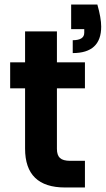

<svg xmlns="http://www.w3.org/2000/svg" viewBox="-20 -830 468 850"><path d="M295 -810H411Q428 -750 428 -712Q428 -595 302 -595V-652Q353 -652 353 -685V-701H295ZM91 -172V-439H25V-554H91V-691H232V-554H356V-439H232V-171Q232 -143 245.5 -130.5Q259 -118 291 -118H356V0H268Q91 0 91 -172Z"/></svg>

Font: SVN-Poppins SemiBold
Style: Regular
Weight: 600
Designer: Ninad Kale (Devanagari), Jonny Pinhorn (Latin)
Foundry: Indian Type Foundry
Version: Version 3.002 2017